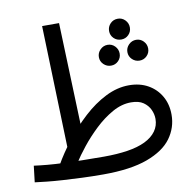

<svg xmlns="http://www.w3.org/2000/svg" viewBox="-80 -788 890 882"><g transform="rotate(-10 365.0 -347.0)"><path d="M332 13Q280 13 233 11Q186 9 145 6.5Q104 4 71 0.5Q38 -3 15 -6L24 -82Q54 -78 87.5 -75Q121 -72 161 -70.5Q201 -69 247 -68Q293 -67 349 -67Q410 -67 459 -74.5Q508 -82 542 -98.5Q576 -115 594 -140Q612 -165 612 -197Q612 -219 602 -240.5Q592 -262 571 -276.5Q550 -291 514 -291Q470 -291 426.5 -266.5Q383 -242 344 -205Q305 -168 274 -129Q243 -90 224 -60L141 -63Q171 -116 213 -170Q255 -224 304.5 -269.5Q354 -315 408.5 -342.5Q463 -370 518 -370Q569 -370 607 -348.5Q645 -327 666.5 -289.5Q688 -252 688 -203Q688 -143 652.5 -94Q617 -45 538.5 -16Q460 13 332 13ZM192 -99 173 -707H252L271 -169ZM521 -583Q500 -583 486 -597Q472 -611 472 -631Q472 -651 486 -665.5Q500 -680 521 -680Q541 -680 555 -665.5Q569 -651 569 -631Q569 -611 555 -597Q541 -583 521 -583ZM454 -473Q434 -473 419.5 -487Q405 -501 405 -521Q405 -541 419.5 -555.5Q434 -570 454 -570Q474 -570 488 -555.5Q502 -541 502 -521Q502 -501 488 -487Q474 -473 454 -473ZM587 -473Q567 -473 552.5 -487Q538 -501 538 -521Q538 -541 552.5 -555.5Q567 -570 587 -570Q607 -570 621 -555.5Q635 -541 635 -521Q635 -501 621 -487Q607 -473 587 -473Z"/></g></svg>

Font: Noto Sans Arabic SemiCondensed
Style: Regular
Weight: 400
Width: 4
Designer: Monotype Design Team, Nadine Chahine, Nizar Qandah and Khaled Hosny
Foundry: Monotype Imaging Inc.
Version: Version 2.012